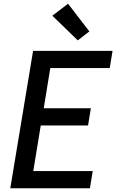

<svg xmlns="http://www.w3.org/2000/svg" viewBox="-20 -1007 640 1027"><path d="M35 0 157 -735H582L567 -643H249L214 -428H466L451 -336H198L158 -92H476L461 0ZM396 -791 260 -923 344 -987 458 -839Z"/></svg>

Font: Iosevka Curly SmBdExObl
Style: Regular
Weight: 600
Width: 7
Italic angle: -9°
Monospace: yes
Designer: Belleve Invis
Foundry: Belleve Invis
Version: Version 11.1.0; ttfautohint (v1.8.3)